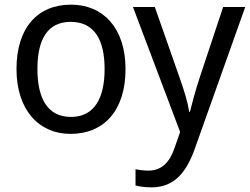

<svg xmlns="http://www.w3.org/2000/svg" viewBox="-20 -566 1075 826"><path d="M520 -269C520 -446 423 -546 286 -546C141 -546 51 -446 51 -269C51 -91 149 10 283 10C428 10 520 -91 520 -269ZM552 -536 755 2 730 73C710 131 676 168 619 168C597 168 576 165 563 162V232C579 236 602 240 632 240C730 240 782 175 818 74L1035 -536H940L839 -232C821 -177 805 -118 797 -85H794C787 -129 772 -177 753 -231L646 -536ZM141 -269C141 -396 184 -472 284 -472C385 -472 430 -396 430 -269C430 -142 385 -63 285 -63C185 -63 141 -142 141 -269Z"/></svg>

Font: Noto Sans Thai
Style: Regular
Weight: 400
Designer: Monotype Design Team
Foundry: Monotype Imaging Inc.
Version: Version 1.901